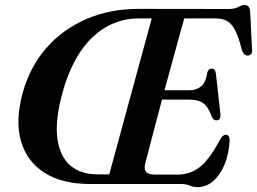

<svg xmlns="http://www.w3.org/2000/svg" viewBox="-20 -736 1028 768"><path d="M705 0H340Q228.5 0 158 -45Q87.5 -90 64 -171.5Q40.5 -253 70.5 -363.5Q99 -467.5 164.5 -543Q230 -618.5 324.8 -659.5Q419.5 -700.5 535.5 -700.5L893 -700Q918.5 -700 933 -708Q947.5 -716 959 -716Q977.5 -716 980.5 -691.5L988 -541.5Q991 -516.5 973.5 -514Q964.5 -513 958 -518.5Q951.5 -524 946.5 -539.5Q934 -589.5 920 -616Q906 -642.5 887.2 -652.5Q868.5 -662.5 840.5 -662.5H717Q710 -637.5 697.5 -592.2Q685 -547 669.5 -490.5Q654 -434 638 -375H740Q764.5 -375 783.8 -390Q803 -405 809.5 -447Q814 -461.5 826 -461.5Q841 -461.5 843.5 -442.5L861.5 -281.5Q864.5 -255 846 -254.5Q834 -254 827 -269.5Q813.5 -307.5 794 -322.5Q774.5 -337.5 738.5 -337.5H628Q612.5 -279.5 598.8 -227Q585 -174.5 574.8 -135.8Q564.5 -97 560.5 -80.5Q555.5 -58.5 564.5 -48Q573.5 -37.5 604 -37.5H690Q740 -37.5 778.8 -67.5Q817.5 -97.5 860 -177Q870.5 -197 883.5 -197Q899 -197 898.5 -172.5Q893 -90 857 -38.8Q821 12.5 770.5 12.5Q753.5 12.5 738.8 6.2Q724 0 705 0ZM230 -365.5Q200 -257 209.2 -184.2Q218.5 -111.5 260.2 -75Q302 -38.5 370 -38.5H417L587 -662.5H537.5Q429.5 -662.5 349.8 -586.8Q270 -511 230 -365.5Z"/></svg>

Font: Fraunces 144pt Soft SemiBold
Style: Italic
Weight: 600
Italic angle: -16°
Version: Version 1.000;[b76b70a41]